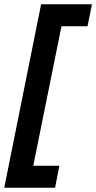

<svg xmlns="http://www.w3.org/2000/svg" viewBox="-20 -762 454 906"><path d="M414 -742 393 -638H270L137 20H260L240 124H0L174 -742Z"/></svg>

Font: TypoPRO Montserrat Alternates
Style: Italic
Weight: 500
Italic angle: -11.3°
Designer: Julieta Ulanovsky
Foundry: Julieta Ulanovsky
Version: Version 6.001